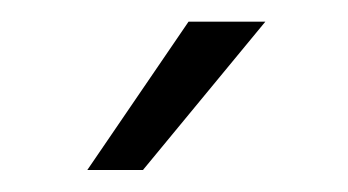

<svg xmlns="http://www.w3.org/2000/svg" viewBox="-20 -770 321 177"><path d="M153.8 -750H224.6L111.8 -613.3H60.5Z"/></svg>

Font: Vazir Thin FD
Style: Thin-FD
Weight: 100
Designer: Saber Rastikerdar
Foundry: Saber Rastikerdar
Version: Version 30.0.0